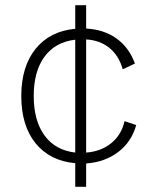

<svg xmlns="http://www.w3.org/2000/svg" viewBox="-20 -620 593 740"><path d="M312 10V100H270V9Q172 0 117 -68Q62 -136 62 -250Q62 -363 117 -431.5Q172 -500 270 -509V-600H312V-510Q382 -506 430 -471Q478 -436 500 -375L453 -353Q438 -406 401.5 -435.5Q365 -465 312 -468V-32Q369 -36 408.5 -68Q448 -100 460 -153L505 -138Q487 -73 435.5 -34Q384 5 312 10ZM270 -32V-467Q193 -458 151.5 -401.5Q110 -345 110 -250Q110 -155 151.5 -98Q193 -41 270 -32Z"/></svg>

Font: Work Sans Light
Style: Regular
Weight: 300
Designer: Wei Huang
Foundry: Wei Huang
Version: Version 1.500